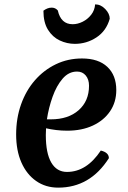

<svg xmlns="http://www.w3.org/2000/svg" viewBox="-20 -845 586 880"><path d="M247 15Q189 15 145.5 -15.5Q102 -46 78 -100.5Q54 -155 54 -229Q54 -303 76.5 -366.5Q99 -430 140 -477Q181 -524 236 -550.5Q291 -577 356 -577Q431 -577 472 -538.5Q513 -500 513 -432Q513 -377 484.5 -335Q456 -293 405.5 -269.5Q355 -246 288 -246Q262 -246 237.5 -249Q213 -252 191 -257Q190 -241 190 -226Q190 -143 215 -100Q240 -57 287 -57Q377 -57 442 -155Q479 -146 479 -120Q393 15 247 15ZM333 -517Q295 -517 267 -484.5Q239 -452 221 -401.5Q203 -351 195 -298H213Q293 -298 340.5 -340Q388 -382 388 -452Q388 -481 373 -499Q358 -517 333 -517ZM179 -796Q187 -802 196.5 -806Q206 -810 217 -810Q234 -810 245 -797Q259 -734 313 -734Q336 -734 359 -745.5Q382 -757 398 -777.5Q414 -798 416 -825Q442 -825 462.5 -803.5Q483 -782 483 -759Q467 -703 422 -673.5Q377 -644 323 -644Q287 -644 254 -659.5Q221 -675 200 -708.5Q179 -742 179 -796Z"/></svg>

Font: Merienda SemiBold
Style: Regular
Weight: 600
Designer: Eduardo Rodriguez Tunni
Foundry: Eduardo Rodriguez Tunni
Version: Version 2.001; ttfautohint (v1.8.4.7-5d5b)